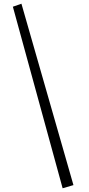

<svg xmlns="http://www.w3.org/2000/svg" viewBox="-20 -908 476 1030"><path d="M316 102 49 -872 95 -888 374 85Z"/></svg>

Font: Wittgenstein
Style: Italic
Weight: 400
Italic angle: -11°
Designer: Jörg Drees
Foundry: Jörg Drees
Version: Version 1.500